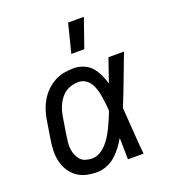

<svg xmlns="http://www.w3.org/2000/svg" viewBox="-138 -860 876 973"><g transform="rotate(-20 300.0 -373.5)"><path d="M220 8Q190 8 162 1.5Q134 -5 111.5 -21.5Q89 -38 74.5 -61.5Q60 -85 53.5 -113Q47 -141 48 -170.5Q49 -200 54 -230L70 -330Q74 -355 82.5 -380.5Q91 -406 105 -429.5Q119 -453 139 -472.5Q159 -492 183 -505Q207 -518 233.5 -523Q260 -528 286 -528Q314 -528 339.5 -517.5Q365 -507 382 -487.5Q399 -468 410 -444Q421 -420 429 -394Q439 -426 450.5 -457.5Q462 -489 472 -520H556Q530 -453 505 -386Q480 -319 453 -253Q458 -190 462 -126.5Q466 -63 472 0H388Q387 -28 387 -56Q387 -84 386 -113L387 -114Q386 -115 386 -115Q386 -115 386 -116Q372 -92 355.5 -70Q339 -48 318 -30Q297 -12 271 -2Q245 8 220 8ZM220 -66Q242 -66 262 -77.5Q282 -89 297.5 -106Q313 -123 325 -142.5Q337 -162 346.5 -182Q356 -202 365 -222.5Q374 -243 382 -264Q381 -284 378.5 -304Q376 -324 373 -343.5Q370 -363 364.5 -381.5Q359 -400 349 -416.5Q339 -433 322.5 -443.5Q306 -454 286 -454Q269 -454 252 -450Q235 -446 219.5 -436.5Q204 -427 192.5 -413Q181 -399 173 -383.5Q165 -368 160 -351Q155 -334 152 -318L136 -218Q133 -200 131.5 -182.5Q130 -165 132 -148Q134 -131 140.5 -115.5Q147 -100 158 -88Q169 -76 186 -71Q203 -66 220 -66ZM301 -600 340 -755H425L371 -600Z"/></g></svg>

Font: Iosevka Custom Oblique
Style: Regular
Weight: 400
Italic angle: -9°
Designer: Belleve Invis
Foundry: Belleve Invis
Version: Version 27.0.1